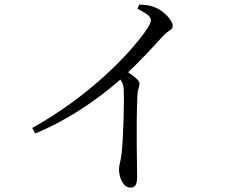

<svg xmlns="http://www.w3.org/2000/svg" viewBox="-20 -785 1040 846"><path d="M122.1 -221 135.3 -196.9C323 -274.4 468.1 -396 523.1 -446C599.4 -517.2 655.4 -579.3 695.6 -623.5C723.4 -653.7 741.1 -652.1 741.1 -671.3C741.1 -697.3 696.8 -741.1 658.3 -754.4C636.8 -762.8 615.6 -763.8 593.5 -764.7L585.5 -746.3C628.5 -724.9 645.1 -711.3 645.1 -695.3C645.1 -686.6 636.9 -669.9 618.3 -643.7C547.8 -545 374.8 -362.2 122.1 -221ZM553.9 41.6C575.2 41.6 584.2 30.1 584.2 -7C584.2 -66.7 579.1 -219.9 585.5 -365.5C586.5 -390.2 594.7 -403.8 594.7 -416.7C594.7 -434.1 560.3 -456 525.4 -479.4L494.9 -453.3C518 -427.1 524.2 -414.6 525 -389.6C528.2 -345.4 523.6 -178.5 516 -109.5C512 -76.7 504.4 -57.3 504.4 -38.8C504.4 -5.9 521.1 41.6 553.9 41.6Z"/></svg>

Font: Source Han Serif TW VF
Style: Regular
Weight: 250
Designer: Ryoko NISHIZUKA 西塚涼子 (kana & ideographs); Frank Grießhammer (Latin, Greek & Cyrillic); Wenlong ZHANG 张文龙 (bopomofo); San
Foundry: Adobe
Version: Version 2.002;hotconv 1.1.0;makeotfexe 2.6.0